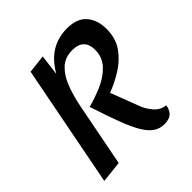

<svg xmlns="http://www.w3.org/2000/svg" viewBox="-155 -641 772 772"><g transform="rotate(-45 231.0 -255.0)"><path d="M346 20Q320 20 300 6.5Q280 -7 262 -37Q244 -67 225 -117.5Q206 -168 182 -242Q224 -253 265 -271Q306 -289 333 -318Q360 -347 360 -388Q360 -453 294 -453Q251 -453 224.5 -427Q198 -401 182.5 -359.5Q167 -318 158 -272L105 0L13 10L114 -510L192 -519L181 -431Q202 -467 226.5 -488.5Q251 -510 280 -520Q309 -530 340 -530Q398 -530 425 -498Q452 -466 452 -416Q452 -362 425.5 -325Q399 -288 359.5 -263.5Q320 -239 280 -224L327 -101Q336 -77 355.5 -54.5Q375 -32 404 -29Q402 -8 388.5 6Q375 20 346 20Z"/></g></svg>

Font: Sansita Swashed Light Light
Style: Regular
Weight: 300
Version: Version 1.003